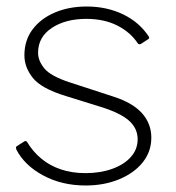

<svg xmlns="http://www.w3.org/2000/svg" viewBox="-20 -560 541 590"><path d="M404 -426Q381 -461 340.5 -481.5Q300 -502 245 -502Q181 -502 139 -474Q97 -446 97 -398Q97 -373 116.5 -349.5Q136 -326 194 -307L329 -263Q388 -244 416.5 -212Q445 -180 445 -137Q445 -94 418.5 -61Q392 -28 346 -9Q300 10 243 10Q170 10 112.5 -21Q55 -52 30 -101Q29 -104 29 -106.5Q29 -109 32 -111L54 -125Q56 -127 59 -126.5Q62 -126 63 -124Q81 -94 107 -72.5Q133 -51 167 -39.5Q201 -28 243 -28Q288 -28 324.5 -41Q361 -54 382 -77.5Q403 -101 403 -132Q403 -166 375.5 -190Q348 -214 285 -233L182 -265Q107 -288 81 -320.5Q55 -353 55 -390Q55 -436 80 -469.5Q105 -503 148.5 -521.5Q192 -540 246 -540Q308 -540 358 -516Q408 -492 437 -448Q439 -445 438.5 -443.5Q438 -442 436 -440L413 -425Q411 -424 408.5 -424Q406 -424 404 -426Z"/></svg>

Font: Libre Franklin Thin
Style: Regular
Weight: 100
Designer: Pablo Impallari, Rodrigo Fuenzalida, Nhung Nguyen
Foundry: Impallari Type
Version: Version 3.000